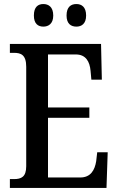

<svg xmlns="http://www.w3.org/2000/svg" viewBox="-20 -932 586 952"><path d="M359 -800C384 -800 407 -814 407 -855C407 -898 384 -912 359 -912C332 -912 310 -898 310 -855C310 -814 332 -800 359 -800ZM195 -800C220 -800 244 -814 244 -855C244 -898 220 -912 195 -912C169 -912 148 -898 148 -855C148 -814 169 -800 195 -800ZM29 0H508L514 -177H462L457 -133C450 -89 430 -52 378 -52H218V-348H423V-399H218V-662H356C406 -662 425 -626 429 -581L433 -537H485L481 -714H29V-670H49C83 -670 110 -661 110 -601V-108C110 -55 86 -44 49 -44H29Z"/></svg>

Font: Noto Serif Devanagari Condensed Medium
Style: Regular
Weight: 500
Width: 3
Designer: Universal Thirst, Indian Type Foundry and the Monotype Design Team
Foundry: Monotype Imaging Inc.
Version: Version 2.004